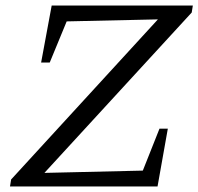

<svg xmlns="http://www.w3.org/2000/svg" viewBox="-20 -671 714 691"><path d="M670 -626 118 -25 107 -48 494 -57 554 -208H584L547 0H16L20 -25L571 -626L582 -602L220 -594L159 -446H128L166 -651H674Z"/></svg>

Font: Piazzolla 24pt
Style: Italic
Weight: 400
Italic angle: -11.3°
Designer: Juan Pablo del Peral
Foundry: Huerta Tipografica
Version: Version 2.005